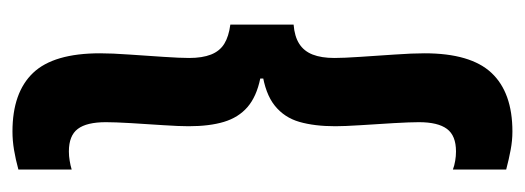

<svg xmlns="http://www.w3.org/2000/svg" viewBox="-287 -432 842 308"><g transform="rotate(-90 134.0 -278.0)"><path d="M16 -669.5Q32.5 -674 47.5 -676.5Q62.5 -679 77 -679Q139.5 -679 171 -646Q202.5 -613 202.5 -538.5Q202.5 -519.5 200.5 -491.5Q198.5 -463.5 196.8 -436.8Q195 -410 195 -395.5Q195 -374.5 200.5 -360.5Q206 -346.5 217.8 -339.2Q229.5 -332 248.5 -329.5V-228Q229.5 -226.5 217.8 -219Q206 -211.5 200.5 -197.5Q195 -183.5 195 -162.5Q195 -148 196.8 -121.2Q198.5 -94.5 200.5 -66Q202.5 -37.5 202.5 -18Q202.5 56 171 89.5Q139.5 123 77 123Q62.5 123 47.8 120.2Q33 117.5 16 113V27.5Q22.5 30 30 31.2Q37.5 32.5 45 32.5Q70.5 32.5 81.2 18Q92 3.5 92 -27Q92 -41 90.5 -67.2Q89 -93.5 87.2 -120Q85.5 -146.5 85.5 -161Q85.5 -194.5 92.5 -218.8Q99.5 -243 118.5 -258.2Q137.5 -273.5 172.5 -278.5L162 -263.5V-281.5Q133 -287.5 116.2 -302Q99.5 -316.5 92.5 -339.8Q85.5 -363 85.5 -396.5Q85.5 -411.5 87.2 -437.2Q89 -463 90.5 -489Q92 -515 92 -529Q92 -560 81.2 -574.2Q70.5 -588.5 45 -588.5Q37.5 -588.5 30 -587.2Q22.5 -586 16 -584Z"/></g></svg>

Font: Anek Tamil Condensed SemiBold
Style: Regular
Weight: 600
Width: 3
Designer: Aadarsh Rajan (Tamil), Yesha Goshar (Latin)
Foundry: Ek Type
Version: Version 1.003